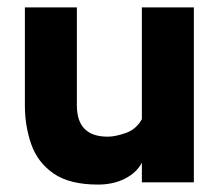

<svg xmlns="http://www.w3.org/2000/svg" viewBox="-20 -492 589 517"><path d="M502 -472V-1H362V-54Q348 -27 316.5 -11Q285 5 244 5Q167 5 124 -25Q81 -55 64 -104Q47 -153 47 -208V-472H187V-208Q187 -124 270 -124Q291 -124 319 -134Q347 -144 362 -171V-472Z"/></svg>

Font: Lil Grotesk Black
Style: Regular
Weight: 900
Designer: Bastien Sozeau
Foundry: NBR — Bastien Sozeau
Version: Version 3.003; ttfautohint (v1.8.4.7-5d5b);gftools[0.9.33]